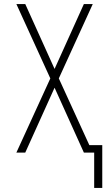

<svg xmlns="http://www.w3.org/2000/svg" viewBox="-20 -755 540 950"><path d="M446 175V0H395L250 -321L105 0H61L229 -367L61 -735H105L250 -414L395 -735H439L271 -367L422 -37H486V175Z"/></svg>

Font: Iosevka SS04 Extralight
Style: Regular
Weight: 200
Monospace: yes
Designer: Belleve Invis
Foundry: Belleve Invis
Version: Version 19.0.0; ttfautohint (v1.8.4)